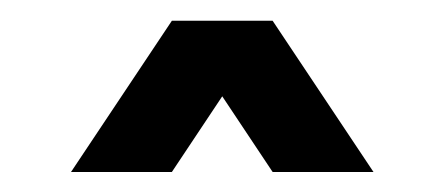

<svg xmlns="http://www.w3.org/2000/svg" viewBox="-20 -899 431 186"><path d="M146.5 -878.9H244.1L341.8 -732.4H244.1L195.3 -805.7L146.5 -732.4H48.8Z"/></svg>

Font: BabelStone Runic Beorhtnoth
Style: Regular
Weight: 400
Designer: Andrew West
Foundry: BabelStone
Version: Version 7.004;November 9, 2023